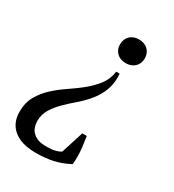

<svg xmlns="http://www.w3.org/2000/svg" viewBox="-189 -613 836 922"><g transform="rotate(30 229.5 -152.0)"><path d="M242 -446Q242 -476 261 -494Q280 -512 310 -512Q341 -512 360 -494Q379 -476 379 -446Q379 -417 360 -399Q341 -381 310 -381Q280 -381 261 -399Q242 -417 242 -446ZM299 15H324Q327 36 331 65.5Q335 95 335 126Q335 137 334.5 146.5Q334 156 333 166Q290 189 247 198.5Q204 208 152 208Q72 208 29 173Q-14 138 -14 75Q-14 25 7 -12Q28 -49 60 -78.5Q92 -108 130 -133.5Q168 -159 202 -186.5Q236 -214 261 -246.5Q286 -279 292 -323H311Q312 -312 312 -302Q312 -263 298.5 -228Q285 -193 259.5 -161.5Q234 -130 203.5 -104Q173 -78 146 -51.5Q119 -25 101 4Q83 33 82 69Q83 114 108.5 135Q134 156 172 156Q174 156 176 156Q181 156 186 156Q212 156 231 151Q250 146 260 138Z"/></g></svg>

Font: PTSerif
Style: Italic
Weight: 400
Italic angle: -12°
Designer: A.Korolkova, O.Umpeleva, V.Yefimov
Foundry: ParaType Ltd
Version: Version 1.000W OFL; ttfautohint (v1.2) -l 8 -r 50 -G 200 -x 